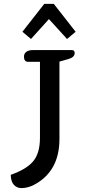

<svg xmlns="http://www.w3.org/2000/svg" viewBox="-20 -952 450 985"><path d="M95 -789 207 -932H256L368 -789L324 -752L231 -854L139 -752ZM35 -55Q117 -84 151 -125.5Q185 -167 185 -245V-635H123Q113 -635 108 -642Q103 -649 103 -661Q103 -677 115 -686Q127 -695 148 -695H349Q363 -695 363 -680Q363 -658 331 -649L285 -636V-239Q285 -73 155 -4Q122 13 90 13Q67 13 51.5 -3.5Q36 -20 35 -55Z"/></svg>

Font: Maitree Medium
Style: Regular
Weight: 500
Designer: CadsonDemak Team
Foundry: CadsonDemak
Version: Version 1.000